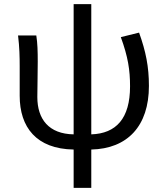

<svg xmlns="http://www.w3.org/2000/svg" viewBox="-20 -716 809 936"><path d="M339 200H425V13C601 9 706 -101 706 -297C706 -391 691 -465 658 -557L569 -535C604 -439 614 -375 614 -295C614 -138 546 -65 425 -61V-696H339V-61C218 -63 162 -135 162 -243C162 -278 164 -357 164 -416C164 -464 163 -505 157 -543H68C75 -486 76 -438 76 -394V-249C76 -96 157 10 339 13Z"/></svg>

Font: Noto Sans CJK SC
Style: Regular
Weight: 400
Designer: Ryoko NISHIZUKA 西塚涼子 (kana, bopomofo & ideographs); Paul D. Hunt (Latin, Greek & Cyrillic); Sandoll Communications 산돌커뮤니
Foundry: Adobe
Version: Version 2.004;hotconv 1.0.118;makeotfexe 2.5.65603